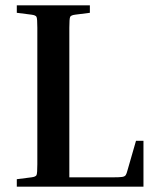

<svg xmlns="http://www.w3.org/2000/svg" viewBox="-20 -700 572 720"><path d="M490 -172H518V0H43V-28L98 -35Q114 -37 117 -43.5Q120 -50 120 -84V-596Q120 -630 117 -636.5Q114 -643 98 -645L43 -652V-680H317V-652L262 -645Q246 -643 243 -636.5Q240 -630 240 -596V-35H404Q428 -35 438 -36.5Q448 -38 451.5 -43.5Q455 -49 458 -61Z"/></svg>

Font: Inria Serif
Style: Bold
Weight: 700
Designer: Black Foundry Team
Foundry: Black Foundry
Version: Version 1.000; ttfautohint (v1.8.3)